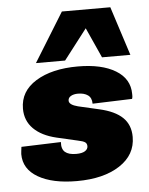

<svg xmlns="http://www.w3.org/2000/svg" viewBox="-48 -663 554 715"><g transform="rotate(-5 228.5 -306.0)"><path d="M211 11Q120 11 66.5 -20Q13 -51 13 -107Q13 -112 14 -118Q15 -124 16 -134L164 -139Q162 -113 175.5 -101.5Q189 -90 217 -90Q239 -90 250 -97Q261 -104 261 -115Q261 -125 254 -130Q247 -135 227 -139L149 -157Q94 -170 64 -200Q34 -230 34 -275Q34 -340 94 -377Q154 -414 251 -414Q340 -414 392 -382.5Q444 -351 444 -294Q444 -290 444 -286Q444 -282 442 -276L294 -271Q294 -293 280 -303Q266 -313 243 -313Q227 -313 216.5 -307Q206 -301 206 -290Q206 -282 214.5 -276Q223 -270 239 -266L317 -248Q375 -235 403.5 -207.5Q432 -180 432 -135Q432 -68 371.5 -28.5Q311 11 211 11ZM97 -440 210 -623H391L450 -440H344L293 -553L206 -440Z"/></g></svg>

Font: Rokkitt SemiBold Black
Style: Italic
Weight: 900
Italic angle: -9°
Version: Version 3.103